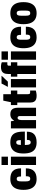

<svg xmlns="http://www.w3.org/2000/svg" viewBox="1602 -2379 789 4033"><g transform="rotate(-90 1996.5 -362.5)"><path d="M253 12Q179 12 128.5 -18Q78 -48 51.5 -109Q25 -170 25 -264Q25 -358 51.5 -419.5Q78 -481 128.5 -510.5Q179 -540 253 -540Q303 -540 344.5 -529Q386 -518 415.5 -492Q445 -466 461 -422.5Q477 -379 477 -315H306Q306 -350 301 -370Q296 -390 285 -398Q274 -406 255 -406Q236 -406 225 -397Q214 -388 208.5 -367.5Q203 -347 203 -312V-215Q203 -181 209 -160Q215 -139 226.5 -130.5Q238 -122 257 -122Q277 -122 289 -130Q301 -138 306 -158Q311 -178 311 -214H477Q477 -153 461.5 -110Q446 -67 416.5 -40Q387 -13 345.5 -0.5Q304 12 253 12Z M547 -590V-725H722V-590ZM547 0V-528H722V0Z M1021 12Q945 12 893 -16Q841 -44 815 -105Q789 -166 789 -264Q789 -363 817 -423.5Q845 -484 896.5 -512Q948 -540 1021 -540Q1099 -540 1149 -514Q1199 -488 1223.5 -427.5Q1248 -367 1248 -264V-235H967Q967 -193 972 -166Q977 -139 989 -125.5Q1001 -112 1022 -112Q1038 -112 1048 -117Q1058 -122 1064 -132Q1070 -142 1072 -157Q1074 -172 1074 -192H1247Q1247 -140 1233.5 -102Q1220 -64 1192 -38.5Q1164 -13 1121.5 -0.5Q1079 12 1021 12ZM968 -319H1070Q1070 -346 1067.5 -364.5Q1065 -383 1059.5 -394.5Q1054 -406 1044.5 -411Q1035 -416 1021 -416Q1002 -416 991 -406Q980 -396 974.5 -375Q969 -354 968 -319Z M1316 0V-528H1466L1476 -462H1481Q1496 -488 1515 -505.5Q1534 -523 1559 -531.5Q1584 -540 1615 -540Q1665 -540 1694.5 -521Q1724 -502 1737 -466.5Q1750 -431 1750 -381V0H1575V-339Q1575 -350 1573 -359Q1571 -368 1566 -374.5Q1561 -381 1554 -384.5Q1547 -388 1538 -388Q1521 -388 1510.5 -376.5Q1500 -365 1495.5 -346.5Q1491 -328 1491 -305V0Z M1997 12Q1956 12 1925 0Q1894 -12 1877 -40Q1860 -68 1860 -114V-394H1806V-528H1866L1899 -688H2035V-528H2111V-394H2035V-172Q2035 -148 2041.5 -136Q2048 -124 2070 -124H2111V-5Q2092 0 2071.5 4.5Q2051 9 2032.5 10.5Q2014 12 1997 12Z M2177 0V-528H2352V0ZM2188 -592 2258 -725H2419L2420 -721L2298 -592Z M2458 0V-394H2403V-528H2458V-576Q2458 -642 2477.5 -677Q2497 -712 2531.5 -724.5Q2566 -737 2610 -737Q2622 -737 2640 -735Q2658 -733 2676.5 -729Q2695 -725 2705 -719V-603H2667Q2648 -603 2640.5 -594.5Q2633 -586 2633 -570V-528H2705V-394H2633V0ZM2758 -590V-725H2933V-590ZM2758 0V-528H2933V0Z M3228 12Q3154 12 3103.5 -18Q3053 -48 3026.5 -109Q3000 -170 3000 -264Q3000 -358 3026.5 -419.5Q3053 -481 3103.5 -510.5Q3154 -540 3228 -540Q3278 -540 3319.5 -529Q3361 -518 3390.5 -492Q3420 -466 3436 -422.5Q3452 -379 3452 -315H3281Q3281 -350 3276 -370Q3271 -390 3260 -398Q3249 -406 3230 -406Q3211 -406 3200 -397Q3189 -388 3183.5 -367.5Q3178 -347 3178 -312V-215Q3178 -181 3184 -160Q3190 -139 3201.5 -130.5Q3213 -122 3232 -122Q3252 -122 3264 -130Q3276 -138 3281 -158Q3286 -178 3286 -214H3452Q3452 -153 3436.5 -110Q3421 -67 3391.5 -40Q3362 -13 3320.5 -0.5Q3279 12 3228 12Z M3736 12Q3661 12 3609.5 -18Q3558 -48 3531.5 -109Q3505 -170 3505 -264Q3505 -358 3531.5 -419Q3558 -480 3609.5 -510Q3661 -540 3736 -540Q3811 -540 3862.5 -510Q3914 -480 3941 -419Q3968 -358 3968 -264Q3968 -170 3941 -109Q3914 -48 3862.5 -18Q3811 12 3736 12ZM3736 -122Q3756 -122 3767.5 -130.5Q3779 -139 3784.5 -160Q3790 -181 3790 -215V-312Q3790 -347 3784.5 -367.5Q3779 -388 3767.5 -397Q3756 -406 3736 -406Q3717 -406 3705.5 -397Q3694 -388 3688.5 -367.5Q3683 -347 3683 -312V-215Q3683 -181 3688.5 -160Q3694 -139 3705.5 -130.5Q3717 -122 3736 -122Z"/></g></svg>

Font: Archivo Condensed Black
Style: Regular
Weight: 900
Width: 3
Designer: Hector Gatti
Foundry: Omnibus-Type
Version: Version 2.001